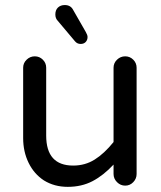

<svg xmlns="http://www.w3.org/2000/svg" viewBox="-20 -726 635 757"><path d="M275.4 -563.5 208 -643.6Q198.2 -653.3 198.2 -668.9Q198.2 -686.5 208.5 -696.3Q218.8 -706.1 235.4 -706.1Q258.8 -706.1 268.6 -686.5L318.4 -599.6Q325.2 -587.9 325.2 -580.1Q325.2 -568.4 317.9 -560.5Q310.5 -552.7 297.9 -552.7Q284.2 -552.7 275.4 -563.5ZM153.3 -14.6Q114.3 -40 92.8 -84Q71.3 -127.9 71.3 -181.6V-459Q71.3 -477.5 85 -490.7Q98.6 -503.9 117.2 -503.9Q135.7 -503.9 148.9 -490.7Q162.1 -477.5 162.1 -459V-191.4Q162.1 -73.2 268.6 -73.2Q315.4 -73.2 353 -96.7Q390.6 -120.1 427.7 -166V-459Q427.7 -477.5 441.4 -490.7Q455.1 -503.9 473.6 -503.9Q492.2 -503.9 505.4 -490.7Q518.6 -477.5 518.6 -459V-40Q518.6 -21.5 505.4 -7.8Q492.2 5.9 473.6 5.9Q455.1 5.9 441.4 -7.8Q427.7 -21.5 427.7 -40V-77.1Q387.7 -34.2 344.7 -11.7Q301.8 10.7 247.1 10.7Q194.3 10.7 153.3 -14.6Z"/></svg>

Font: jf-openhuninn-1.0
Style: Regular
Weight: 400
Designer: [Kosugi Maru]
      Designed by Motoya company      

      [Varela Round]
      Joe Prince(Latin component); Avraham Co
Foundry: justfont CO.,LTD.
Version: 1.0